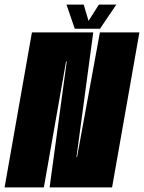

<svg xmlns="http://www.w3.org/2000/svg" viewBox="-65 -816 627 836"><path d="M-45 0 74 -675H341L268 -132H270.5L370 -675H542L423 0H151L225.5 -548H222.5L126 0ZM260.5 -691 224.5 -796H299.5L320.5 -725L365.5 -796H441.5L370.5 -691Z"/></svg>

Font: Anybody UltraCondensed Black
Style: Italic
Weight: 900
Width: 1
Italic angle: -10°
Designer: Tyler Finck
Foundry: Etcetera Type Company
Version: Version 1.010; ttfautohint (v1.8.3) -l 8 -r 50 -G 200 -x 14 